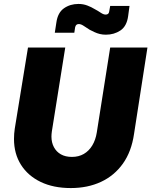

<svg xmlns="http://www.w3.org/2000/svg" viewBox="-20 -941 768 974"><path d="M339 13Q251 13 186.5 -18Q122 -49 86.5 -105Q51 -161 51 -236Q51 -250 52 -263Q53 -276 55 -289L122 -700H311L243 -274Q242 -267 241.5 -260.5Q241 -254 241 -248Q241 -218 253.5 -194.5Q266 -171 289 -158Q312 -145 345 -145Q379 -145 405 -160Q431 -175 448 -203Q465 -231 471 -269L539 -700H728L660 -262Q647 -172 603.5 -111Q560 -50 492.5 -18.5Q425 13 339 13ZM517 -765Q501 -765 486.5 -768.5Q472 -772 459.5 -778Q447 -784 435 -790Q419 -800 405 -809.5Q391 -819 380 -819Q372 -819 367.5 -815Q363 -811 361 -802L357 -775H258L266 -827Q273 -877 304.5 -899Q336 -921 378 -921Q402 -921 423 -913Q444 -905 460 -895Q477 -886 491 -876.5Q505 -867 516 -867Q524 -867 528.5 -871Q533 -875 534 -883L539 -911H637L630 -859Q623 -808 591 -786.5Q559 -765 517 -765Z"/></svg>

Font: MuseoModerno ExtraBold
Style: Italic
Weight: 800
Italic angle: -9°
Designer: Pablo Cosgaya, Héctor Gatti, Marcela Romero, and the Authors of The MuseoModerno Project.
Foundry: Omnibus-Type Team
Version: Version 1.003